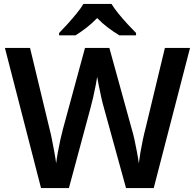

<svg xmlns="http://www.w3.org/2000/svg" viewBox="-20 -958 993 978"><path d="M948 -714 763 0H622L509 -410Q503 -430 496 -461.5Q489 -493 483 -523Q477 -553 475 -567Q473 -553 467.5 -523.5Q462 -494 454.5 -462Q447 -430 441 -408L331 0H189L5 -714H133L231 -307Q238 -281 244.5 -248Q251 -215 257 -182.5Q263 -150 266 -126Q269 -151 275 -184Q281 -217 288 -248.5Q295 -280 301 -302L413 -714H537L651 -301Q658 -279 665 -246.5Q672 -214 678 -182Q684 -150 687 -126Q690 -151 695.5 -183Q701 -215 708 -248Q715 -281 722 -307L820 -714ZM548 -938Q561 -916 583.5 -888.5Q606 -861 630 -835Q654 -809 673 -790V-778H588Q561 -794 531 -816.5Q501 -839 475 -866Q449 -839 420.5 -817Q392 -795 365 -778H281V-790Q300 -809 323.5 -835Q347 -861 369.5 -888.5Q392 -916 405 -938Z"/></svg>

Font: Noto Sans Gurmukhi UI SemiBold
Style: Regular
Weight: 600
Designer: Jelle Bosma - Monotype Design Team
Foundry: Monotype Imaging Inc.
Version: Version 2.004; ttfautohint (v1.8.4.7-5d5b)